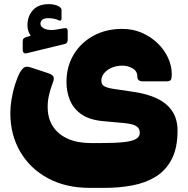

<svg xmlns="http://www.w3.org/2000/svg" viewBox="-20 -708 910 930"><path d="M109 -450Q99 -448 94.5 -453Q90 -458 90 -465V-507Q90 -517 94.5 -521.5Q99 -526 106 -528L129 -535Q122 -544 117.5 -557Q113 -570 113 -586Q113 -630 139.5 -659Q166 -688 217 -688Q231 -688 244 -685Q257 -682 265 -677Q278 -670 278 -659V-618Q278 -605 266 -609Q254 -615 240.5 -617.5Q227 -620 214 -620Q194 -620 185 -612.5Q176 -605 176 -594Q176 -576 199 -567.5Q222 -559 254 -565L288 -571Q299 -573 303.5 -570Q308 -567 308 -557V-515Q308 -499 294 -495ZM414 202Q299 202 212.5 155.5Q126 109 78 27Q30 -55 30 -161Q30 -191 36 -227.5Q42 -264 53 -299Q64 -334 77 -358Q85 -372 96 -380.5Q107 -389 130 -381L209 -355Q232 -348 238 -338Q244 -328 236 -308Q223 -274 216.5 -243.5Q210 -213 211 -185Q212 -132 237.5 -94Q263 -56 309.5 -35.5Q356 -15 420 -15H465Q537 -15 579 -19.5Q621 -24 639 -35Q657 -46 657 -64Q657 -83 646 -92.5Q635 -102 618 -106Q601 -110 581 -112L481 -121Q414 -127 375 -154Q336 -181 319 -222Q302 -263 302 -311Q302 -385 336.5 -443Q371 -501 432 -534.5Q493 -568 572 -568Q624 -568 667.5 -549Q711 -530 743.5 -498.5Q776 -467 794 -428Q812 -389 812 -349Q812 -330 808 -322Q804 -314 787 -314H671Q645 -314 645 -338Q645 -364 622 -377Q599 -390 574 -390Q544 -390 521 -380Q498 -370 484.5 -353.5Q471 -337 471 -318Q471 -299 484 -291Q497 -283 526 -278L621 -264Q693 -254 741.5 -230.5Q790 -207 815 -168.5Q840 -130 840 -75Q840 9 811.5 63.5Q783 118 734 148Q685 178 621.5 190Q558 202 487 202Z"/></svg>

Font: Rubik Black
Style: Regular
Weight: 900
Designer: Hubert and Fischer
Foundry: Hubert and Fischer
Version: Version 2.300;gftools[0.9.30]